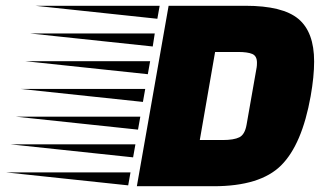

<svg xmlns="http://www.w3.org/2000/svg" viewBox="-270 -645 1131 665"><path d="M580 -625Q709 -625 763.5 -579.5Q818 -534 818 -432Q818 -380 806 -312Q776 -144 703.5 -72Q631 0 470 0H204L314 -625ZM554 -465H475L422 -160H501Q540 -160 559 -169.5Q578 -179 584 -213L619 -412Q620 -418 620 -428Q620 -451 604 -458Q588 -465 554 -465ZM174 -3 -250 -48H182ZM208 -196 -216 -241H216ZM225 -292 -199 -337H233ZM242 -388 -182 -433H250ZM259 -484 -165 -529H266ZM191 -100 -233 -145H199ZM275 -580 -148 -625H283Z"/></svg>

Font: Faster One
Style: Regular
Weight: 400
Designer: Eduardo Rodriguez Tunni
Foundry: Eduardo Rodriguez Tunni
Version: Version 1.002